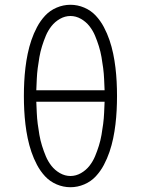

<svg xmlns="http://www.w3.org/2000/svg" viewBox="-20 -772 590 804"><path d="M275 12Q245 12 217 0Q189 -12 169 -33.5Q149 -55 135 -81.5Q121 -108 111.5 -136Q102 -164 96 -193Q90 -222 86.5 -251.5Q83 -281 81.5 -310.5Q80 -340 80 -370Q80 -400 81.5 -429.5Q83 -459 86.5 -488.5Q90 -518 96 -547Q102 -576 111.5 -604Q121 -632 135 -658.5Q149 -685 169 -706.5Q189 -728 217 -740Q245 -752 275 -752Q305 -752 333 -740Q361 -728 381 -706.5Q401 -685 415 -658.5Q429 -632 438.5 -604Q448 -576 454 -547Q460 -518 463.5 -488.5Q467 -459 468.5 -429.5Q470 -400 470 -370Q470 -340 468.5 -310.5Q467 -281 463.5 -251.5Q460 -222 454 -193Q448 -164 438.5 -136Q429 -108 415 -81.5Q401 -55 381 -33.5Q361 -12 333 0Q305 12 275 12ZM132 -394H418Q417 -417 416 -440.5Q415 -464 412 -487Q409 -510 405 -533Q401 -556 394 -578.5Q387 -601 378 -622.5Q369 -644 354.5 -662.5Q340 -681 319 -693Q298 -705 275 -705Q252 -705 231 -693Q210 -681 195.5 -662.5Q181 -644 172 -622.5Q163 -601 156 -578.5Q149 -556 145 -533Q141 -510 138 -487Q135 -464 134 -440.5Q133 -417 132 -394ZM275 -35Q298 -35 319 -47Q340 -59 354.5 -77.5Q369 -96 378 -117.5Q387 -139 394 -161.5Q401 -184 405 -207Q409 -230 412 -253Q415 -276 416 -299.5Q417 -323 418 -346H132Q133 -323 134 -299.5Q135 -276 138 -253Q141 -230 145 -207Q149 -184 156 -161.5Q163 -139 172 -117.5Q181 -96 195.5 -77.5Q210 -59 231 -47Q252 -35 275 -35Z"/></svg>

Font: Lode Dark
Style: Regular
Weight: 400
Monospace: yes
Designer: Belleve Invis
Foundry: Belleve Invis
Version: Version 29.2.0; ttfautohint (v1.8.3)